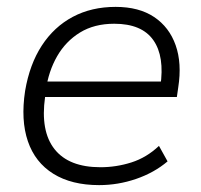

<svg xmlns="http://www.w3.org/2000/svg" viewBox="-20 -530 583 558"><path d="M268 8Q188 8 135 -25Q82 -58 61 -119.5Q40 -181 53 -266Q66 -343 101.5 -397.5Q137 -452 191.5 -481Q246 -510 316 -510Q384 -510 428 -480.5Q472 -451 490.5 -398.5Q509 -346 498 -276L494 -248H95L101 -293H464L446 -279Q459 -366 425.5 -413.5Q392 -461 312 -461Q254 -461 212.5 -435.5Q171 -410 146 -366.5Q121 -323 113 -267L111 -248Q97 -149 138.5 -96.5Q180 -44 272 -44Q318 -44 362 -58Q406 -72 442 -106L467 -61Q428 -28 375.5 -10Q323 8 268 8Z"/></svg>

Font: Mulish ExtraLight Light
Style: Italic
Weight: 300
Italic angle: -9°
Version: Version 3.603